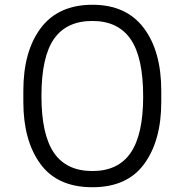

<svg xmlns="http://www.w3.org/2000/svg" viewBox="-20 -769 775 806"><path d="M78 -341V-388Q78 -554 151.5 -651.5Q225 -749 368 -749Q510 -749 583.5 -651.5Q657 -554 657 -388V-341Q657 -179 585.5 -81Q514 17 368 17Q221 17 149.5 -81Q78 -179 78 -341ZM581 -364Q581 -529 528 -605Q475 -681 368 -681Q259 -681 206.5 -605.5Q154 -530 154 -366Q154 -204 206.5 -127.5Q259 -51 368 -51Q476 -51 528.5 -127.5Q581 -204 581 -364Z"/></svg>

Font: Sora-SIA Light
Style: Regular
Weight: 300
Designer: Jonathan Barnbrook, Julián Moncada
Foundry: Barnbrook Fonts
Version: Version 2.000